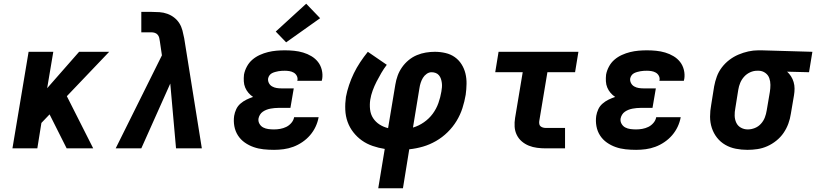

<svg xmlns="http://www.w3.org/2000/svg" viewBox="-20 -799 4395 1034"><path d="M47 0 134 -520H267L234 -324L406 -520H568L340 -281L482 0H339L247 -183L203 -137L181 0Z M603 0 852 -501 841 -576Q840 -586 837.5 -595.5Q835 -605 829 -612Q823 -619 814 -622Q805 -625 795 -625H741V-735H795Q817 -735 839 -733.5Q861 -732 881.5 -724.5Q902 -717 918.5 -704Q935 -691 946 -673.5Q957 -656 962.5 -635Q968 -614 972 -593L1067 0H928L897 -349L741 0Z M1456 8Q1427 8 1399 5Q1371 2 1345.5 -7Q1320 -16 1298 -31.5Q1276 -47 1261.5 -69.5Q1247 -92 1242 -119.5Q1237 -147 1241 -175Q1244 -193 1252 -210.5Q1260 -228 1275 -241Q1290 -254 1307.5 -262.5Q1325 -271 1343 -277Q1329 -286 1318 -299Q1307 -312 1300.5 -327.5Q1294 -343 1293 -361Q1292 -379 1294 -397Q1298 -419 1309.5 -440.5Q1321 -462 1339 -477.5Q1357 -493 1379 -503Q1401 -513 1423.5 -518.5Q1446 -524 1468.5 -526Q1491 -528 1514 -528Q1539 -528 1564 -525.5Q1589 -523 1612.5 -516Q1636 -509 1657 -496.5Q1678 -484 1692.5 -465.5Q1707 -447 1713 -422.5Q1719 -398 1715 -373Q1714 -371 1713.5 -368.5Q1713 -366 1713 -364H1581Q1581 -365 1581 -365.5Q1581 -366 1582 -367Q1584 -380 1578 -391Q1572 -402 1561.5 -408Q1551 -414 1538.5 -416Q1526 -418 1514 -418Q1505 -418 1496.5 -417.5Q1488 -417 1479.5 -415.5Q1471 -414 1462 -411.5Q1453 -409 1445 -405Q1437 -401 1431.5 -393.5Q1426 -386 1424 -377Q1422 -364 1428 -352Q1434 -340 1445.5 -333.5Q1457 -327 1470 -325Q1483 -323 1497 -323H1562L1544 -218H1480Q1469 -218 1458.5 -217Q1448 -216 1437 -214Q1426 -212 1415.5 -208Q1405 -204 1395.5 -197.5Q1386 -191 1380 -181Q1374 -171 1372 -160Q1370 -145 1377.5 -132Q1385 -119 1397.5 -112.5Q1410 -106 1425 -104Q1440 -102 1456 -102Q1472 -102 1489 -105Q1506 -108 1521.5 -115.5Q1537 -123 1549 -137Q1561 -151 1564 -168H1696Q1691 -141 1679.5 -116.5Q1668 -92 1650 -71Q1632 -50 1608.5 -34Q1585 -18 1559.5 -8.5Q1534 1 1507.5 4.5Q1481 8 1456 8ZM1521 -571 1465 -629 1629 -779 1704 -701Z M2017 215 2052 3Q2019 -2 1987 -13Q1955 -24 1929 -42.5Q1903 -61 1883 -86.5Q1863 -112 1852 -142.5Q1841 -173 1839.5 -207.5Q1838 -242 1843 -277Q1849 -309 1860 -341.5Q1871 -374 1885.5 -404Q1900 -434 1919.5 -463.5Q1939 -493 1961 -520L2063 -450Q2047 -429 2033.5 -406Q2020 -383 2008 -359.5Q1996 -336 1987 -311.5Q1978 -287 1974 -262Q1970 -236 1973 -209.5Q1976 -183 1989.5 -162.5Q2003 -142 2024 -128.5Q2045 -115 2070 -109L2109 -343Q2113 -368 2121.5 -391.5Q2130 -415 2145 -436.5Q2160 -458 2180.5 -475Q2201 -492 2225 -502Q2249 -512 2273.5 -516Q2298 -520 2322 -520Q2351 -520 2379 -513.5Q2407 -507 2429 -491.5Q2451 -476 2465.5 -453Q2480 -430 2486.5 -403.5Q2493 -377 2492.5 -347.5Q2492 -318 2488 -289Q2482 -253 2470.5 -217Q2459 -181 2439 -148Q2419 -115 2390.5 -87Q2362 -59 2328 -39.5Q2294 -20 2258 -9.5Q2222 1 2184 5L2150 215ZM2204 -112Q2235 -121 2263 -140.5Q2291 -160 2310.5 -186.5Q2330 -213 2341 -244Q2352 -275 2357 -306Q2359 -317 2360 -329Q2361 -341 2359.5 -352.5Q2358 -364 2354.5 -374.5Q2351 -385 2344 -393.5Q2337 -402 2326.5 -406Q2316 -410 2304 -410Q2290 -410 2277.5 -401Q2265 -392 2257.5 -379.5Q2250 -367 2245.5 -353Q2241 -339 2239 -325Z M2919 0Q2896 0 2872.5 -3Q2849 -6 2828 -14.5Q2807 -23 2790 -37.5Q2773 -52 2763 -72.5Q2753 -93 2751.5 -116.5Q2750 -140 2754 -164L2795 -410H2647L2665 -520H3095L3077 -410H2928L2884 -146Q2883 -138 2884.5 -130.5Q2886 -123 2891.5 -118.5Q2897 -114 2904.5 -112Q2912 -110 2919 -110H3023V0Z M3406 8Q3377 8 3349 5Q3321 2 3295.5 -7Q3270 -16 3248 -31.5Q3226 -47 3211.5 -69.5Q3197 -92 3192 -119.5Q3187 -147 3191 -175Q3194 -193 3202 -210.5Q3210 -228 3225 -241Q3240 -254 3257.5 -262.5Q3275 -271 3293 -277Q3279 -286 3268 -299Q3257 -312 3250.5 -327.5Q3244 -343 3243 -361Q3242 -379 3244 -397Q3248 -419 3259.5 -440.5Q3271 -462 3289 -477.5Q3307 -493 3329 -503Q3351 -513 3373.5 -518.5Q3396 -524 3418.5 -526Q3441 -528 3464 -528Q3489 -528 3514 -525.5Q3539 -523 3562.5 -516Q3586 -509 3607 -496.5Q3628 -484 3642.5 -465.5Q3657 -447 3663 -422.5Q3669 -398 3665 -373Q3664 -371 3663.5 -368.5Q3663 -366 3663 -364H3531Q3531 -365 3531 -365.5Q3531 -366 3532 -367Q3534 -380 3528 -391Q3522 -402 3511.5 -408Q3501 -414 3488.5 -416Q3476 -418 3464 -418Q3455 -418 3446.5 -417.5Q3438 -417 3429.5 -415.5Q3421 -414 3412 -411.5Q3403 -409 3395 -405Q3387 -401 3381.5 -393.5Q3376 -386 3374 -377Q3372 -364 3378 -352Q3384 -340 3395.5 -333.5Q3407 -327 3420 -325Q3433 -323 3447 -323H3512L3494 -218H3430Q3419 -218 3408.5 -217Q3398 -216 3387 -214Q3376 -212 3365.5 -208Q3355 -204 3345.5 -197.5Q3336 -191 3330 -181Q3324 -171 3322 -160Q3320 -145 3327.5 -132Q3335 -119 3347.5 -112.5Q3360 -106 3375 -104Q3390 -102 3406 -102Q3422 -102 3439 -105Q3456 -108 3471.5 -115.5Q3487 -123 3499 -137Q3511 -151 3514 -168H3646Q3641 -141 3629.5 -116.5Q3618 -92 3600 -71Q3582 -50 3558.5 -34Q3535 -18 3509.5 -8.5Q3484 1 3457.5 4.5Q3431 8 3406 8Z M4005 8Q3973 8 3942.5 2Q3912 -4 3886 -19Q3860 -34 3841.5 -57.5Q3823 -81 3813.5 -110Q3804 -139 3804 -170.5Q3804 -202 3810 -234L3826 -334Q3831 -361 3840.5 -387Q3850 -413 3867.5 -436Q3885 -459 3908 -476.5Q3931 -494 3957 -505Q3983 -516 4010 -522Q4037 -528 4064 -528Q4068 -528 4072.5 -528Q4077 -528 4081 -528L4355 -520L4337 -410L4219 -413Q4231 -402 4240 -388Q4249 -374 4254 -357Q4259 -340 4259 -322Q4259 -304 4256 -286L4239 -186Q4235 -159 4225.5 -133Q4216 -107 4200 -83.5Q4184 -60 4161 -41.5Q4138 -23 4112 -11.5Q4086 0 4059 4Q4032 8 4005 8ZM4007 -102Q4026 -102 4045 -109.5Q4064 -117 4078 -132.5Q4092 -148 4099 -166.5Q4106 -185 4109 -204L4126 -304Q4129 -323 4129 -342Q4129 -361 4123 -378Q4117 -395 4102 -406Q4087 -417 4068 -418H4063Q4061 -418 4059.5 -418Q4058 -418 4057 -418Q4038 -418 4019.5 -409.5Q4001 -401 3987.5 -386Q3974 -371 3966.5 -353Q3959 -335 3956 -316L3940 -216Q3936 -196 3936.5 -176Q3937 -156 3945 -138.5Q3953 -121 3970 -111.5Q3987 -102 4007 -102Z"/></svg>

Font: Iosevka Etoile XBdObl
Style: Regular
Weight: 800
Italic angle: -9°
Designer: Belleve Invis
Foundry: Belleve Invis
Version: Version 15.5.2; ttfautohint (v1.8.4)